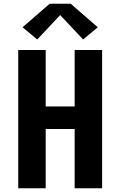

<svg xmlns="http://www.w3.org/2000/svg" viewBox="-20 -1001 640 1021"><path d="M77 0V-735H223V-435H377V-735H523V0H377V-315H223V0ZM178 -791 100 -856 244 -981H356L500 -856L422 -791L300 -921Z"/></svg>

Font: Iosevka SS04 Heavy Extended
Style: Regular
Weight: 900
Width: 7
Monospace: yes
Designer: Belleve Invis
Foundry: Belleve Invis
Version: Version 19.0.0; ttfautohint (v1.8.4)